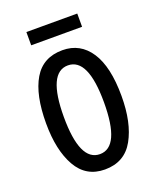

<svg xmlns="http://www.w3.org/2000/svg" viewBox="-130 -755 693 844"><g transform="rotate(-20 216.5 -333.0)"><path d="M393 -269Q393 -406 346.5 -476.5Q300 -547 217 -547Q126 -547 83 -474.5Q40 -402 40 -269Q40 -143 83.5 -66.5Q127 10 215 10Q307 10 350 -67Q393 -144 393 -269ZM123 -269Q123 -476 217 -476Q311 -476 311 -269Q311 -61 217 -61Q123 -61 123 -269ZM334 -676V-614H96V-676Z"/></g></svg>

Font: Noto Sans Display Condensed
Style: Regular
Weight: 400
Width: 3
Designer: Monotype Design Team
Foundry: Monotype Imaging Inc.
Version: Version 1.900